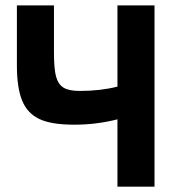

<svg xmlns="http://www.w3.org/2000/svg" viewBox="-20 -696 669 716"><path d="M43 -675.8H181.2V-502Q181.2 -438.5 189.2 -409.9Q197.3 -381.3 217 -369.1Q236.8 -356.9 277.8 -356.9Q354.5 -356.9 418 -373V-675.8H556.2V0H418V-251Q339.8 -231 256.8 -231Q171.4 -231 126.7 -252.2Q82 -273.4 62.5 -321Q43 -368.7 43 -452.1Z"/></svg>

Font: Clear Sans
Style: Bold
Weight: 700
Foundry: Intel Corporation
Version: Version 1.00